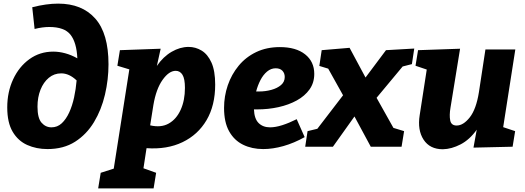

<svg xmlns="http://www.w3.org/2000/svg" viewBox="-20 -810 2900 1060"><path d="M242 13Q181 13 130.5 -9.5Q80 -32 50 -82.5Q20 -133 20 -217Q20 -302 52.5 -372Q85 -442 142.5 -483.5Q200 -525 274 -525Q306 -525 339.5 -516Q373 -507 407 -488Q403 -575 369.5 -618Q336 -661 252 -661Q214 -661 171 -650L158 -770Q236 -790 301 -790Q433 -790 506 -707.5Q579 -625 579 -455Q579 -371 559.5 -287.5Q540 -204 499 -136Q458 -68 394.5 -27.5Q331 13 242 13ZM187 -221Q187 -158 209.5 -132.5Q232 -107 264 -107Q297 -107 321 -129.5Q345 -152 362 -189Q379 -226 389 -272Q399 -318 403 -366Q362 -405 318 -405Q279 -405 249.5 -380.5Q220 -356 203.5 -314.5Q187 -273 187 -221Z M522 230 536 144 608 121 694 -427 628 -447 642 -533 867 -541 846 -446Q881 -497 927.5 -524Q974 -551 1021 -551Q1060 -551 1093.5 -530.5Q1127 -510 1147.5 -464.5Q1168 -419 1168 -343Q1168 -228 1120.5 -147Q1073 -66 987.5 -25Q902 16 789 8L772 119L842 144L828 230ZM827 -231 809 -118Q869 -104 911.5 -128Q954 -152 977.5 -204Q1001 -256 1001 -325Q1001 -375 987.5 -397Q974 -419 950 -419Q913 -419 877.5 -369Q842 -319 827 -231Z M1433 13Q1371 13 1322 -11Q1273 -35 1245 -85Q1217 -135 1217 -214Q1217 -279 1237.5 -339Q1258 -399 1297.5 -447Q1337 -495 1394.5 -522.5Q1452 -550 1525 -550Q1614 -550 1664.5 -510Q1715 -470 1715 -402Q1715 -353 1689 -316.5Q1663 -280 1618.5 -255.5Q1574 -231 1517.5 -218.5Q1461 -206 1400 -206Q1391 -206 1382 -206Q1384 -154 1408 -130.5Q1432 -107 1471 -107Q1501 -107 1538.5 -119Q1576 -131 1618 -152L1662 -53Q1603 -20 1544.5 -3.5Q1486 13 1433 13ZM1502 -433Q1476 -433 1454.5 -415Q1433 -397 1418 -368Q1403 -339 1394 -305Q1401 -305 1411 -305Q1446 -305 1478.5 -314Q1511 -323 1531.5 -340.5Q1552 -358 1552 -385Q1552 -406 1539 -419.5Q1526 -433 1502 -433Z M1665 0 1678 -86 1732 -99 1874 -284 1792 -431 1743 -446 1756 -533 1910 -546 1998 -382 2111 -533 2267 -542 2254 -456 2203 -443 2059 -270 2152 -104 2211 -86 2197 0H2027L1937 -167L1818 0Z M2425 14Q2353 14 2318.5 -39Q2284 -92 2297 -174L2336 -426L2274 -447L2288 -533L2520 -541L2467 -215Q2460 -174 2465.5 -145.5Q2471 -117 2501 -117Q2538 -117 2573.5 -162Q2609 -207 2624 -301L2660 -537H2825L2758 -108L2824 -86L2810 0L2594 5L2612 -94Q2573 -39 2523 -13Q2473 13 2425 14Z"/></svg>

Font: Bitter ExtraBold
Style: Italic
Weight: 800
Italic angle: -9°
Designer: Sol Matas, and Bitter project Authors
Foundry: Sol Matas
Version: Version 2.001